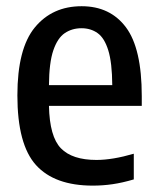

<svg xmlns="http://www.w3.org/2000/svg" viewBox="-20 -572 494 602"><path d="M271 10Q151 10 92.8 -54.5Q34.5 -119 34.5 -273Q34.5 -419.5 89.2 -486Q144 -552.5 236 -552.5Q325.5 -552.5 375 -486.2Q424.5 -420 424.5 -271V-240H133.5Q135.5 -143.5 171 -107Q206.5 -70.5 282.5 -70.5Q332.5 -70.5 399.5 -90V-9.5Q364 1 333.2 5.5Q302.5 10 271 10ZM235.5 -483.5Q206 -483.5 183.2 -468.2Q160.5 -453 147.2 -414.2Q134 -375.5 133.5 -305H332Q331.5 -375.5 319.5 -414.2Q307.5 -453 286 -468.2Q264.5 -483.5 235.5 -483.5Z"/></svg>

Font: Encode Sans Condensed Condensed Medium
Style: Regular
Weight: 500
Width: 3
Designer: Multiple Designers
Foundry: Impallari Type
Version: Version 3.000; ttfautohint (v1.8.3) -l 8 -r 50 -G 200 -x 14 